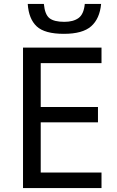

<svg xmlns="http://www.w3.org/2000/svg" viewBox="-20 -956 596 976"><path d="M494 -936Q487 -861 443.5 -822.5Q400 -784 305 -784Q207 -784 166.5 -822Q126 -860 121 -936H203Q208 -882 231.5 -863.5Q255 -845 307 -845Q353 -845 379.5 -864.5Q406 -884 411 -936ZM496 0H97V-714H496V-635H187V-412H478V-334H187V-79H496Z"/></svg>

Font: Noto Sans
Style: Regular
Weight: 400
Designer: Monotype Design Team
Foundry: Monotype Imaging Inc.
Version: Version 2.007